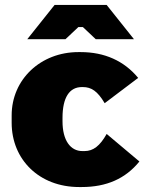

<svg xmlns="http://www.w3.org/2000/svg" viewBox="-20 -742 593 774"><path d="M520 -584 410 -722H200L90 -584H244L296 -633H314L366 -584ZM299 12H309C410 12 486 -22 542 -91L410 -202C383 -154 356 -133 321 -133H312C264 -133 232 -176 232 -253V-267C232 -349 260 -391 310 -391H314C348 -391 373 -375 402 -326L537 -428C480 -497 401 -532 305 -532H296C144 -532 27 -422 27 -277V-247C27 -99 138 12 299 12Z"/></svg>

Font: Fixel Display Black
Style: Regular
Weight: 900
Designer: AlfaBravo + MacPaw
Foundry: Kyrylo Tkachov, Marchela Mozhyna, Serhii Makarenko, Maria Weinstein, Zakhar Kryvoshyya
Version: Version 1.211